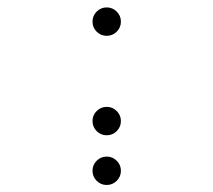

<svg xmlns="http://www.w3.org/2000/svg" viewBox="-20 -538 587 528"><path d="M312.5 -478.5Q312.5 -462.4 301 -450.9Q289.6 -439.5 273.4 -439.5Q257.3 -439.5 245.8 -450.9Q234.4 -462.4 234.4 -478.5Q234.4 -494.6 245.8 -506.1Q257.3 -517.6 273.4 -517.6Q289.6 -517.6 301 -506.1Q312.5 -494.6 312.5 -478.5ZM312.5 -205.1Q312.5 -189 301 -177.5Q289.6 -166 273.4 -166Q257.3 -166 245.8 -177.5Q234.4 -189 234.4 -205.1Q234.4 -221.2 245.8 -232.7Q257.3 -244.1 273.4 -244.1Q289.6 -244.1 301 -232.7Q312.5 -221.2 312.5 -205.1ZM312.5 -68.4Q312.5 -52.2 301 -40.8Q289.6 -29.3 273.4 -29.3Q257.3 -29.3 245.8 -40.8Q234.4 -52.2 234.4 -68.4Q234.4 -84.5 245.8 -95.9Q257.3 -107.4 273.4 -107.4Q289.6 -107.4 301 -95.9Q312.5 -84.5 312.5 -68.4Z"/></svg>

Font: DatDot Light
Style: Regular
Weight: 300
Designer: GGBot
Version: 1.00